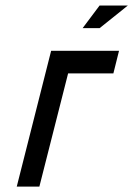

<svg xmlns="http://www.w3.org/2000/svg" viewBox="-20 -687 491 707"><path d="M125 0H41.7L168.3 -500H418.3L397.5 -416.7H230.8ZM284.2 -583.3 346.7 -666.7H450.8L346.7 -583.3Z"/></svg>

Font: Yulong
Style: Italic
Weight: 400
Italic angle: -14.25°
Designer: GGBotNet
Foundry: f0n7.com
Version: 1.00